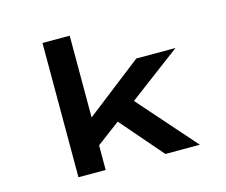

<svg xmlns="http://www.w3.org/2000/svg" viewBox="-103 -881 1205 1022"><g transform="rotate(-15 499.5 -370.0)"><path d="M346 -126 303 -246 670 -531H886ZM209 0V-740H359V0ZM688 0 427 -302 534 -390 878 0Z"/></g></svg>

Font: Lexend Zetta
Style: Bold
Weight: 700
Designer: Bonnie Shaver-Troup, Thomas Jockin
Foundry: Lexend
Version: Version 1.007